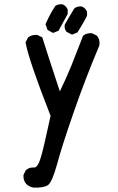

<svg xmlns="http://www.w3.org/2000/svg" viewBox="-20 -848 540 882"><path d="M134.3 13.7Q116.7 11.2 101.6 -1.5L101.1 -2Q85.9 -19.5 87.9 -43.5V-44.4L88.4 -45.4L98.1 -64.9L98.6 -66.4L99.6 -66.9Q115.2 -80.1 135.7 -78.6Q149.4 -77.6 160.2 -103.5Q171.9 -133.8 186.5 -199.7Q201.2 -264.6 212.4 -315.9Q113.3 -567.9 97.7 -651.4L97.2 -653.3L98.1 -654.8L107.9 -674.3L108.9 -675.8L109.9 -676.8Q127 -689.5 150.9 -687.5H151.9L152.8 -687L172.4 -677.2L174.8 -675.8L175.3 -673.3Q194.3 -611.3 254.9 -428.2Q284.2 -488.3 308.6 -548.3Q335.4 -615.2 360.8 -681.6L361.3 -683.1L362.3 -684.1Q377.9 -697.3 401.9 -695.3H402.8L403.8 -694.8L423.3 -685.1L424.3 -684.6L425.3 -683.6Q433.1 -674.8 435.8 -663.6Q438.5 -652.3 436.5 -639.6V-639.2L436 -638.2Q371.6 -485.4 317.4 -329.1Q263.2 -172.9 242.2 -93.8Q219.7 -12.2 200.7 2Q181.6 15.6 134.3 13.7ZM308.6 -689.9 286.1 -701.7 285.2 -702.6 284.7 -703.6Q274.9 -714.8 277.3 -732.9V-734.4L277.8 -735.4Q298.8 -772.5 320.3 -807.6L320.8 -808.6L321.3 -809.1Q328.1 -814.9 336.7 -817.1Q345.2 -819.3 355 -818.4H356L356.9 -817.9Q361.8 -815.4 366.2 -812.3Q370.6 -809.1 373.8 -804.7Q377 -800.3 379.4 -795.4L379.9 -793.9V-793V-777.3V-775.9L379.4 -774.9Q374.5 -764.6 369.1 -755.1Q363.8 -745.6 358.4 -736.3Q353 -727.1 347.4 -718Q341.8 -709 335.9 -699.7L335 -698.2L333 -697.8L313.5 -689.9L311 -689ZM221.7 -697.8 200.2 -709.5 198.2 -710.9 197.8 -712.9 189.9 -734.4 189 -736.3 189.9 -738.8Q195.8 -752.4 202.6 -766.1Q209.5 -779.8 217 -793.2Q224.6 -806.6 233.4 -819.8L233.9 -820.8L234.9 -821.3Q248.5 -830.1 266.1 -828.1H267.1L268.1 -827.6Q275.9 -824.2 281.5 -818.6Q287.1 -813 290.5 -805.2L291 -803.7V-802.7V-785.2V-783.7L290 -782.2Q269 -745.1 249.5 -708L248.5 -706.1L246.1 -705.6L226.6 -697.8L224.1 -696.8Z"/></svg>

Font: NaikaiFont
Style: SemiBold
Weight: 600
Version: Version 1.89